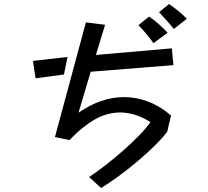

<svg xmlns="http://www.w3.org/2000/svg" viewBox="-20 -892 1040 961"><path d="M850 -747Q836 -765 813 -790.5Q790 -816 776 -831L826 -872Q848 -857 872 -837.5Q896 -818 915 -798ZM748 -676Q732 -699 710.5 -724.5Q689 -750 673 -766L726 -809Q747 -796 773.5 -772.5Q800 -749 819 -728ZM426 -6Q461 -29 504.5 -62.5Q548 -96 592 -134.5Q636 -173 673.5 -211Q711 -249 733 -281Q693 -306 655.5 -317.5Q618 -329 582 -329Q515 -329 453.5 -293.5Q392 -258 333 -196L328 -191L255 -206L410 -780L506 -768L460 -617L840 -650L848 -566L434 -533L373 -328Q486 -406 601 -406Q662 -406 721.5 -383.5Q781 -361 836 -314L817 -233Q795 -203 755.5 -164Q716 -125 668 -84.5Q620 -44 572 -9Q524 26 486 49ZM145 -587 318 -607 300 -519 158 -500Z"/></svg>

Font: Stick
Style: Regular
Weight: 400
Designer: Fontworks Inc.
Foundry: Fontworks Inc.
Version: Version 1.100